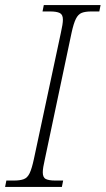

<svg xmlns="http://www.w3.org/2000/svg" viewBox="-37 -734 415 754"><path d="M-17 0 -12 -25H18Q42 -25 56.5 -30.5Q71 -36 79.5 -54Q88 -72 96 -109L202 -605Q210 -640 210 -657Q210 -677 197.5 -683Q185 -689 160 -689H130L135 -714H358L353 -689H322Q298 -689 284 -683.5Q270 -678 261 -660Q252 -642 244 -605L139 -108Q131 -74 131 -57Q131 -37 143 -31Q155 -25 180 -25H211L206 0Z"/></svg>

Font: Noto Serif SemiCondensed ExtraLight
Style: Italic
Weight: 200
Width: 4
Italic angle: -12°
Designer: Monotype Design Team
Foundry: Monotype Imaging Inc.
Version: Version 2.013